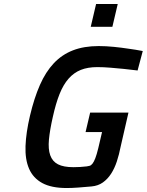

<svg xmlns="http://www.w3.org/2000/svg" viewBox="-20 -936 739 967"><path d="M464 -916H573L546 -801H437ZM434 -369H627L588 -199Q580 -158 568.5 -123Q557 -88 539.5 -61Q522 -34 498 -17Q474 0 441 3Q409 6 375.5 8.5Q342 11 316 11Q239 11 193 -14Q147 -39 126.5 -86Q106 -133 108.5 -200.5Q111 -268 131 -353Q152 -442 181 -508Q210 -574 251 -617.5Q292 -661 347.5 -682.5Q403 -704 477 -704Q514 -704 553.5 -700Q593 -696 625 -691Q663 -686 699 -679L673 -581Q638 -585 603 -589Q573 -592 537 -595Q501 -598 470 -598Q422 -598 387 -584Q352 -570 325.5 -540Q299 -510 280 -462.5Q261 -415 246 -347Q231 -281 226.5 -233Q222 -185 233 -154Q244 -123 272 -108.5Q300 -94 350 -94Q366 -94 383.5 -95Q401 -96 417 -98Q424 -99 431.5 -101Q439 -103 446 -112Q453 -121 460 -139Q467 -157 475 -190L494 -271H411Z"/></svg>

Font: Panefresco 750wt
Style: Italic
Weight: 750
Foundry: Campivisivi & Chank Co
Version: Version 1.000